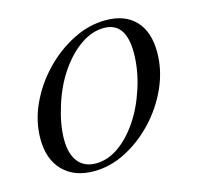

<svg xmlns="http://www.w3.org/2000/svg" viewBox="-76 -534 645 626"><g transform="rotate(-15 246.0 -221.0)"><path d="M168 12Q102 12 64 -27Q26 -66 26 -135Q26 -194 52 -250.5Q78 -307 122 -353Q166 -399 220.5 -426.5Q275 -454 331 -454Q396 -454 431.5 -416.5Q467 -379 467 -310Q467 -250 441.5 -192.5Q416 -135 373 -89Q330 -43 277 -15.5Q224 12 168 12ZM181 -11Q220 -11 256.5 -36Q293 -61 323.5 -105.5Q354 -150 373 -209Q383 -239 388 -269.5Q393 -300 393 -328Q393 -431 319 -431Q279 -431 240.5 -404.5Q202 -378 170 -331.5Q138 -285 119 -223Q100 -163 100 -113Q100 -64 121 -37.5Q142 -11 181 -11Z"/></g></svg>

Font: Baskervville
Style: Italic
Weight: 400
Italic angle: -18°
Designer: ANRT
Foundry: ANRT
Version: Version 1.100